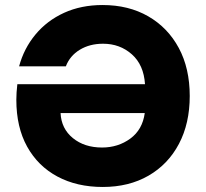

<svg xmlns="http://www.w3.org/2000/svg" viewBox="-20 -736 818 764"><path d="M735 -354Q735 -245 692 -163.5Q649 -82 571 -37Q493 8 389 8Q286 8 208.5 -33.5Q131 -75 88 -152.5Q45 -230 45 -339Q45 -367 49 -401H557Q552 -478 504.5 -520Q457 -562 390 -562Q337 -562 297.5 -538Q258 -514 242 -472H56Q75 -543 121 -598.5Q167 -654 235 -685Q303 -716 388 -716Q492 -716 570 -671Q648 -626 691.5 -545Q735 -464 735 -354ZM386 -149Q450 -149 498.5 -184.5Q547 -220 556 -286H221Q224 -224 270 -186.5Q316 -149 386 -149Z"/></svg>

Font: Poppins
Style: Bold
Weight: 700
Designer: Ninad Kale (Devanagari), Jonny Pinhorn (Latin)
Version: Version 5.002